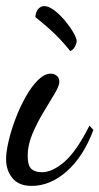

<svg xmlns="http://www.w3.org/2000/svg" viewBox="-27 -582 327 631"><path d="M77 29Q35 29 14 3.5Q-7 -22 -7 -59Q-7 -82 1 -117Q9 -152 23.5 -190.5Q38 -229 57 -263Q76 -297 97.5 -318.5Q119 -340 140 -340Q151 -340 159.5 -333Q168 -326 168 -313Q168 -300 152.5 -274Q137 -248 116 -213.5Q95 -179 79.5 -142Q64 -105 64 -71Q64 -38 76 -27Q88 -16 111 -16Q145 -16 184.5 -50Q224 -84 267 -169L280 -155Q247 -67 192.5 -19Q138 29 77 29ZM204 -414Q182 -442 155 -468.5Q128 -495 89 -526Q91 -545 99.5 -553.5Q108 -562 118 -562Q133 -562 151.5 -548Q170 -534 187 -513.5Q204 -493 214.5 -474.5Q225 -456 225 -447Q225 -441 220 -430Q215 -419 204 -414Z"/></svg>

Font: Dancing Script SemiBold
Style: Regular
Weight: 600
Designer: Pablo Impallari
Foundry: Pablo Impallari
Version: Version 2.001